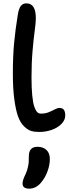

<svg xmlns="http://www.w3.org/2000/svg" viewBox="-20 -733 412 1151"><path d="M214.8 58.1Q187.5 58.1 167 52Q146.5 45.9 124.5 24.7Q102.5 3.4 88.9 -33.2Q75.2 -69.8 66.2 -135Q57.1 -200.2 57.1 -290Q57.1 -397 64.7 -476.8Q72.3 -556.6 86.9 -646Q92.8 -682.1 105 -697.5Q117.2 -712.9 138.2 -712.9Q194.8 -712.9 194.8 -624Q194.8 -597.7 188.2 -549.8Q181.6 -502 175.3 -429.2Q168.9 -356.4 168.9 -270Q168.9 -205.1 173.3 -160.4Q177.7 -115.7 185.8 -93Q193.8 -70.3 203.1 -61Q212.4 -51.8 225.1 -51.8Q251.5 -51.8 272.2 -60.3Q293 -68.8 308.6 -77.4Q324.2 -85.9 337.9 -85.9Q371.1 -85.9 371.1 -41Q371.1 -13.2 348.6 9.8Q326.2 32.7 290.5 45.4Q254.9 58.1 214.8 58.1ZM154.8 397.9Q115.2 397.9 115.2 367.2Q115.2 346.7 132.8 312Q142.1 292 146.7 271.7Q151.4 251.5 152.1 239.3Q152.8 227.1 152.8 204.1Q152.8 147 204.1 147Q238.3 147 258.5 166Q278.8 185.1 278.8 220.2Q278.8 255.4 264.9 293.9Q251 332.5 225.1 362.8Q195.3 397.9 154.8 397.9Z"/></svg>

Font: Shantell Sans Irregular Bouncy
Style: Regular
Weight: 500
Designer: Stephen Nixon, Anya Danilova, Shantell Martin
Foundry: Arrow Type
Version: Version 1.006;[9816181b4]